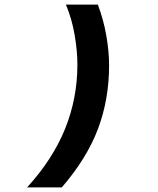

<svg xmlns="http://www.w3.org/2000/svg" viewBox="-20 -718 690 836"><path d="M249 98H98Q210 -25 263.5 -157.5Q317 -290 317 -437Q317 -496 305 -566Q293 -636 267 -698H406Q431 -632 443 -562.5Q455 -493 455 -434Q455 -285 406.5 -156.5Q358 -28 249 98Z"/></svg>

Font: Azeret Mono Thin SemiBold
Style: Italic
Weight: 600
Italic angle: -12°
Version: Version 1.002